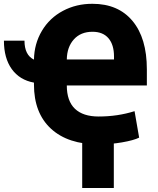

<svg xmlns="http://www.w3.org/2000/svg" viewBox="-59 -740 824 999"><path d="M454.1 11.2Q294.9 11.2 206.3 -70.3Q117.7 -151.9 117.7 -300.3V-310.1Q43 -323.7 2.2 -380.6Q-38.6 -437.5 -38.6 -528.3H68.4Q68.4 -453.6 117.7 -429.7Q119.1 -512.2 158.9 -579.3Q198.7 -646.5 268.6 -683.6Q338.4 -720.7 422.4 -720.2Q556.2 -720.2 630.6 -630.9Q705.1 -541.5 705.1 -379.4V-295.4H288.6Q288.6 -214.4 330.8 -174.1Q373 -133.8 454.1 -133.8Q553.2 -133.8 641.1 -161.6L665 -23.9Q636.7 -9.8 576.2 0.7Q515.6 11.2 454.1 11.2ZM422.4 -574.7Q360.8 -574.7 325.2 -534.9Q289.6 -495.1 288.6 -430.7H534.2V-445.8Q534.2 -507.3 505.4 -541Q476.6 -574.7 422.4 -574.7ZM533.2 238.3H368.7V-44.4H533.2Z"/></svg>

Font: Roboto
Style: Regular
Weight: 900
Designer: Google
Version: Version 2.001171; 2014